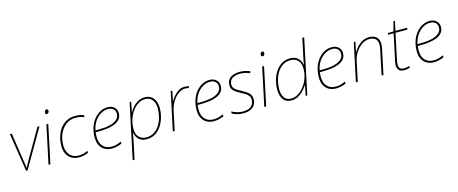

<svg xmlns="http://www.w3.org/2000/svg" viewBox="-50 -1545 6112 2563"><g transform="rotate(-15 3005.5 -264.0)"><path d="M132 0 50 -528H76L135 -138Q140 -106 143 -83.5Q146 -61 148 -36H150Q163 -60 175 -83.5Q187 -107 205 -138L430 -528H459L153 0Z M599 -659Q576 -659 576 -681Q576 -695 583.5 -708Q591 -721 606 -721Q618 -721 623 -714Q628 -707 628 -699Q628 -686 620.5 -672.5Q613 -659 599 -659ZM442 0 554 -528H580L468 0Z M864 10Q802 10 759 -17Q716 -44 694 -90Q672 -136 672 -194Q672 -263 690.5 -325Q709 -387 745 -435Q781 -483 833 -510.5Q885 -538 952 -538Q986 -538 1018.5 -532Q1051 -526 1075 -514L1067 -489Q1042 -502 1010.5 -507.5Q979 -513 952 -513Q874 -513 817.5 -470Q761 -427 730 -355.5Q699 -284 699 -196Q699 -146 717.5 -105Q736 -64 773 -39.5Q810 -15 865 -15Q901 -15 931 -23Q961 -31 992 -45V-19Q968 -7 936.5 1.5Q905 10 864 10Z M1315 10Q1268 10 1226 -10.5Q1184 -31 1157.5 -76Q1131 -121 1131 -194Q1131 -266 1151.5 -328.5Q1172 -391 1209.5 -438Q1247 -485 1296 -511.5Q1345 -538 1402 -538Q1458 -538 1492.5 -506Q1527 -474 1527 -424Q1527 -375 1501 -342.5Q1475 -310 1429.5 -291Q1384 -272 1324 -264Q1264 -256 1196 -256H1162Q1161 -245 1159.5 -228Q1158 -211 1158 -194Q1158 -107 1202 -61Q1246 -15 1320 -15Q1363 -15 1397 -26.5Q1431 -38 1455 -48V-22Q1433 -10 1394.5 0Q1356 10 1315 10ZM1214 -281Q1298 -281 1362.5 -296Q1427 -311 1463.5 -342.5Q1500 -374 1500 -423Q1500 -462 1474 -487.5Q1448 -513 1398 -513Q1350 -513 1302 -485.5Q1254 -458 1217.5 -406.5Q1181 -355 1166 -281Z M1543 232 1704 -528H1726L1698 -389H1700Q1719 -424 1750 -458.5Q1781 -493 1823 -515.5Q1865 -538 1917 -538Q1989 -538 2031 -486.5Q2073 -435 2073 -350Q2073 -289 2056.5 -226Q2040 -163 2006 -109.5Q1972 -56 1920.5 -23Q1869 10 1799 10Q1749 10 1716 -9Q1683 -28 1665.5 -58.5Q1648 -89 1643 -121H1641Q1636 -87 1629 -52Q1622 -17 1615 15L1569 232ZM1800 -15Q1862 -15 1908 -44.5Q1954 -74 1985 -123.5Q2016 -173 2031 -232Q2046 -291 2046 -350Q2046 -425 2011 -469Q1976 -513 1912 -513Q1860 -513 1814.5 -484Q1769 -455 1734.5 -406Q1700 -357 1680.5 -296Q1661 -235 1661 -170Q1661 -92 1700 -53.5Q1739 -15 1800 -15Z M2160 0 2272 -528H2294L2266 -389H2268Q2284 -418 2312 -452.5Q2340 -487 2379 -511.5Q2418 -536 2464 -536Q2497 -536 2523 -528L2517 -504Q2507 -507 2494 -509Q2481 -511 2464 -511Q2418 -511 2372 -478Q2326 -445 2291.5 -389.5Q2257 -334 2242 -266L2186 0Z M2724 10Q2677 10 2635 -10.5Q2593 -31 2566.5 -76Q2540 -121 2540 -194Q2540 -266 2560.5 -328.5Q2581 -391 2618.5 -438Q2656 -485 2705 -511.5Q2754 -538 2811 -538Q2867 -538 2901.5 -506Q2936 -474 2936 -424Q2936 -375 2910 -342.5Q2884 -310 2838.5 -291Q2793 -272 2733 -264Q2673 -256 2605 -256H2571Q2570 -245 2568.5 -228Q2567 -211 2567 -194Q2567 -107 2611 -61Q2655 -15 2729 -15Q2772 -15 2806 -26.5Q2840 -38 2864 -48V-22Q2842 -10 2803.5 0Q2765 10 2724 10ZM2623 -281Q2707 -281 2771.5 -296Q2836 -311 2872.5 -342.5Q2909 -374 2909 -423Q2909 -462 2883 -487.5Q2857 -513 2807 -513Q2759 -513 2711 -485.5Q2663 -458 2626.5 -406.5Q2590 -355 2575 -281Z M3133 10Q3081 10 3042.5 -2.5Q3004 -15 2981 -27V-57Q3011 -40 3050.5 -27.5Q3090 -15 3134 -15Q3216 -15 3251.5 -49.5Q3287 -84 3287 -136Q3287 -170 3270.5 -192Q3254 -214 3228 -230Q3202 -246 3173 -261Q3140 -279 3112 -296.5Q3084 -314 3066.5 -338Q3049 -362 3049 -399Q3049 -448 3072.5 -478.5Q3096 -509 3136 -523.5Q3176 -538 3223 -538Q3270 -538 3306 -529Q3342 -520 3368 -508L3359 -483Q3334 -496 3297.5 -504.5Q3261 -513 3222 -513Q3160 -513 3118 -486.5Q3076 -460 3076 -401Q3076 -371 3091.5 -351Q3107 -331 3132.5 -316Q3158 -301 3187 -285Q3219 -268 3248 -249.5Q3277 -231 3295.5 -205Q3314 -179 3314 -137Q3314 -97 3295 -63.5Q3276 -30 3236.5 -10Q3197 10 3133 10Z M3581 -659Q3558 -659 3558 -681Q3558 -695 3565.5 -708Q3573 -721 3588 -721Q3600 -721 3605 -714Q3610 -707 3610 -699Q3610 -686 3602.5 -672.5Q3595 -659 3581 -659ZM3424 0 3536 -528H3562L3450 0Z M3800 10Q3723 10 3686.5 -41.5Q3650 -93 3650 -178Q3650 -239 3666.5 -302Q3683 -365 3717 -418.5Q3751 -472 3802.5 -505Q3854 -538 3923 -538Q3974 -538 4006.5 -518Q4039 -498 4057 -468Q4075 -438 4079 -407H4081Q4086 -441 4093 -476.5Q4100 -512 4107 -543L4153 -760H4179L4018 0H3996L4024 -141H4022Q4001 -107 3968.5 -72Q3936 -37 3893.5 -13.5Q3851 10 3800 10ZM3802 -15Q3850 -15 3896 -42Q3942 -69 3979.5 -117Q4017 -165 4039.5 -227Q4062 -289 4062 -358Q4062 -436 4023 -474.5Q3984 -513 3922 -513Q3861 -513 3815 -483.5Q3769 -454 3738 -404.5Q3707 -355 3692 -296Q3677 -237 3677 -178Q3677 -101 3708 -58Q3739 -15 3802 -15Z M4413 10Q4366 10 4324 -10.5Q4282 -31 4255.5 -76Q4229 -121 4229 -194Q4229 -266 4249.5 -328.5Q4270 -391 4307.5 -438Q4345 -485 4394 -511.5Q4443 -538 4500 -538Q4556 -538 4590.5 -506Q4625 -474 4625 -424Q4625 -375 4599 -342.5Q4573 -310 4527.5 -291Q4482 -272 4422 -264Q4362 -256 4294 -256H4260Q4259 -245 4257.5 -228Q4256 -211 4256 -194Q4256 -107 4300 -61Q4344 -15 4418 -15Q4461 -15 4495 -26.5Q4529 -38 4553 -48V-22Q4531 -10 4492.5 0Q4454 10 4413 10ZM4312 -281Q4396 -281 4460.5 -296Q4525 -311 4561.5 -342.5Q4598 -374 4598 -423Q4598 -462 4572 -487.5Q4546 -513 4496 -513Q4448 -513 4400 -485.5Q4352 -458 4315.5 -406.5Q4279 -355 4264 -281Z M4690 0 4802 -528H4824L4796 -389H4798Q4815 -421 4845.5 -455.5Q4876 -490 4919.5 -514Q4963 -538 5016 -538Q5081 -538 5116 -505Q5151 -472 5151 -408Q5151 -379 5143 -342L5071 0H5045L5118 -345Q5122 -362 5123.5 -376.5Q5125 -391 5125 -404Q5125 -460 5095 -486.5Q5065 -513 5012 -513Q4957 -513 4907.5 -479Q4858 -445 4822.5 -390.5Q4787 -336 4774 -274L4716 0Z M5357 10Q5308 10 5285 -14.5Q5262 -39 5262 -82Q5262 -95 5263.5 -109.5Q5265 -124 5269 -140L5346 -503H5269L5274 -525L5351 -528L5385 -659H5406L5378 -528H5541L5535 -503H5372L5296 -143Q5292 -127 5290.5 -112Q5289 -97 5289 -84Q5289 -51 5305 -33Q5321 -15 5358 -15Q5382 -15 5400.5 -18.5Q5419 -22 5435 -28V-3Q5419 2 5401 6Q5383 10 5357 10Z M5766 10Q5719 10 5677 -10.5Q5635 -31 5608.5 -76Q5582 -121 5582 -194Q5582 -266 5602.5 -328.5Q5623 -391 5660.5 -438Q5698 -485 5747 -511.5Q5796 -538 5853 -538Q5909 -538 5943.5 -506Q5978 -474 5978 -424Q5978 -375 5952 -342.5Q5926 -310 5880.5 -291Q5835 -272 5775 -264Q5715 -256 5647 -256H5613Q5612 -245 5610.5 -228Q5609 -211 5609 -194Q5609 -107 5653 -61Q5697 -15 5771 -15Q5814 -15 5848 -26.5Q5882 -38 5906 -48V-22Q5884 -10 5845.5 0Q5807 10 5766 10ZM5665 -281Q5749 -281 5813.5 -296Q5878 -311 5914.5 -342.5Q5951 -374 5951 -423Q5951 -462 5925 -487.5Q5899 -513 5849 -513Q5801 -513 5753 -485.5Q5705 -458 5668.5 -406.5Q5632 -355 5617 -281Z"/></g></svg>

Font: Noto Sans Thin
Style: Italic
Weight: 100
Italic angle: -12°
Designer: Monotype Design Team
Foundry: Monotype Imaging Inc.
Version: Version 2.013; ttfautohint (v1.8.4.7-5d5b)